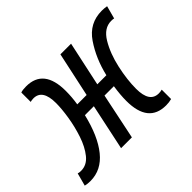

<svg xmlns="http://www.w3.org/2000/svg" viewBox="-166 -739 942 942"><g transform="rotate(-45 305.0 -268.0)"><path d="M-9 8Q67 8 119.5 -57Q172 -122 200 -240H262L211 0H286L336 -240H401Q393 -187 393 -146Q393 8 516 8Q537 8 555 3V-62Q544 -59 532 -59Q469 -59 469 -154Q469 -216 485.5 -291Q502 -366 535 -421Q568 -476 618 -476Q633 -476 637 -474L655 -541Q638 -544 621 -544Q534 -544 484.5 -471Q435 -398 413 -304H350L400 -536H326L276 -304H211Q218 -347 218 -390Q218 -544 96 -544Q70 -544 58 -539V-474Q68 -477 80 -477Q142 -477 142 -382Q142 -343 133.5 -289Q125 -235 107.5 -182.5Q90 -130 62 -95Q34 -60 -6 -60Q-20 -60 -27 -63L-45 4Q-29 8 -9 8Z"/></g></svg>

Font: Noto Sans UI Condensed
Style: Italic
Weight: 400
Width: 3
Italic angle: -12°
Designer: Monotype Design Team
Foundry: Monotype Imaging Inc.
Version: Version 1.901